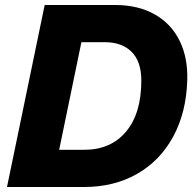

<svg xmlns="http://www.w3.org/2000/svg" viewBox="-20 -749 778 769"><path d="M159 -729H441Q533 -729 599.5 -691.5Q666 -654 699.5 -585.5Q733 -517 730 -427Q726 -298 673.5 -201.5Q621 -105 529 -52.5Q437 0 316 0H8ZM546 -426Q546 -503 507 -541.5Q468 -580 400 -580H306L217 -149H317Q424 -149 485 -222Q546 -295 546 -426Z"/></svg>

Font: Mona Sans ExtraBold
Style: Italic
Weight: 800
Italic angle: -11.7°
Designer: Deni Anggara
Foundry: GitHub
Version: Version 2.000